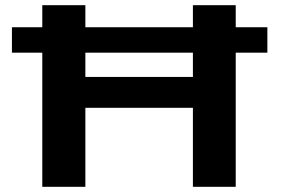

<svg xmlns="http://www.w3.org/2000/svg" viewBox="-20 -720 1090 740"><path d="M26 -615H143V-700H309V-615H723.5V-700H888.5V-615H1010.5V-517H888.5V0H723.5V-304.5H309V0H143V-517H26ZM309 -423.5H723.5V-517H309Z"/></svg>

Font: League Mono Extended SemiBold
Style: Regular
Weight: 600
Width: 9
Designer: Tyler Finck
Foundry: The League of Moveable Type / Tyler Finck
Version: Version 2.210